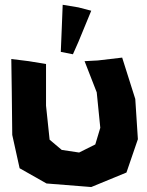

<svg xmlns="http://www.w3.org/2000/svg" viewBox="-20 -752 603 788"><path d="M26.4 -509.8 28.3 -377.9 30.3 -198.2 60.5 -61.5 170.9 1 354.5 15.6 499 -43.9 545.9 -180.7 535.2 -345.7 481.4 -515.6 381.8 -503.9 327.1 -501 377 -373 391.6 -227.5 371.1 -159.2 304.7 -126 233.4 -136.7 183.6 -178.7 168.9 -318.4V-489.3L97.7 -501ZM237.3 -732.4 233.4 -633.8 229.5 -539.1 279.3 -529.3 301.8 -580.1 354.5 -708 301.8 -721.7Z"/></svg>

Font: MaokenAssortedSans-Lite
Style: Lite
Weight: 400
Version: Version 1.400